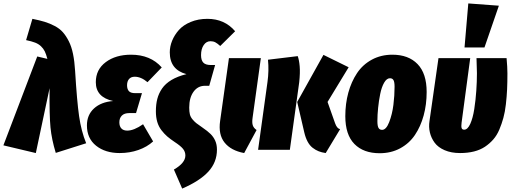

<svg xmlns="http://www.w3.org/2000/svg" viewBox="-54 -873 2983 1119"><path d="M134.8 -763.2Q176.8 -754.9 206.3 -745.8Q235.8 -736.8 264.6 -721.7Q293.5 -706.5 312.3 -685.3Q331.1 -664.1 346.9 -632.8Q362.8 -601.6 371.6 -558.6Q380.4 -515.6 383.8 -459Q394.5 -282.7 407 -195.8Q419.4 -108.9 448.2 -38.1L271 18.1Q247.1 -60.1 240.2 -130.4Q233.4 -200.7 234.9 -358.9L154.8 19L-34.2 -25.9L163.1 -543.9L222.2 -529.8Q214.8 -557.6 206.8 -574Q198.7 -590.3 184.8 -603.5Q170.9 -616.7 150.9 -624.5Q130.9 -632.3 98.1 -639.2Z M643.6 19Q559.6 19 506.1 -23.7Q452.6 -66.4 452.6 -142.1Q452.6 -203.1 493.9 -241Q535.2 -278.8 605.5 -284.2Q504.4 -306.2 504.4 -394Q504.4 -467.8 562.5 -511Q620.6 -554.2 709.5 -554.2Q823.2 -554.2 888.7 -480L805.7 -394Q768.1 -425.8 731.4 -425.8Q709.5 -425.8 698 -412.4Q686.5 -398.9 686.5 -376Q686.5 -354 697 -342Q707.5 -330.1 734.4 -330.1H773.4L738.8 -213.9H699.7Q670.4 -213.9 656 -199.2Q641.6 -184.6 641.6 -160.2Q641.6 -137.2 653.3 -124.5Q665 -111.8 687.5 -111.8Q726.6 -111.8 779.8 -148.9L838.4 -48.8Q803.2 -16.6 752.4 1.2Q701.7 19 643.6 19Z M1007.8 226.1 959.5 115.2Q1026.4 76.7 1026.4 33.2Q1026.4 11.7 1012.5 -5.6Q998.5 -22.9 964.8 -44.9Q938.5 -62.5 920.9 -77.6Q903.3 -92.8 887 -114Q870.6 -135.3 862.5 -162.6Q854.5 -189.9 854.5 -224.1Q854.5 -264.6 862.8 -296.6Q871.1 -328.6 890.6 -357.2Q910.2 -385.7 945.6 -407Q981 -428.2 1032.7 -440.9Q935.5 -466.8 935.5 -567.9Q935.5 -602.1 949.2 -635.7Q962.9 -669.4 988.5 -698.2Q1014.2 -727.1 1057.6 -745.1Q1101.1 -763.2 1154.8 -763.2Q1254.9 -763.2 1316.4 -690.9L1229.5 -605Q1212.9 -620.1 1200.7 -626.5Q1188.5 -632.8 1172.9 -632.8Q1148.4 -632.8 1133.1 -610.1Q1117.7 -587.4 1117.7 -551.8Q1117.7 -522 1130.9 -508.1Q1144 -494.1 1174.8 -494.1H1199.7L1165.5 -373H1140.6Q1099.1 -373 1074 -338.4Q1048.8 -303.7 1048.8 -246.1Q1048.8 -222.7 1052.5 -207Q1056.2 -191.4 1067.6 -177.7Q1079.1 -164.1 1089.8 -155.5Q1100.6 -147 1125.5 -129.9Q1156.2 -108.9 1173.3 -92Q1190.4 -75.2 1200.4 -52.7Q1210.4 -30.3 1210.4 -1Q1210.4 72.8 1160.2 127.4Q1109.9 182.1 1007.8 226.1Z M1466.3 -534.2 1418 -186Q1414.1 -158.7 1419.2 -142.8Q1424.3 -127 1441.4 -115.2L1369.1 19Q1292.5 4.9 1254.9 -42Q1217.3 -88.9 1229 -168.9L1280.3 -534.2Z M1844.2 19Q1820.8 15.6 1803 8.5Q1785.2 1.5 1768.1 -11.7Q1751 -24.9 1738.8 -47.6Q1726.6 -70.3 1719.2 -102.1L1678.2 -278.8L1831.1 -553.2L1978 -481L1855 -278.8L1898.9 -154.8Q1909.7 -124 1928.2 -120.1ZM1450.2 0 1504.9 -395Q1514.2 -461.9 1507.8 -524.9L1681.2 -545.9Q1689.5 -522.9 1692.6 -486.6Q1695.8 -450.2 1689.9 -394L1635.3 0Z M2158.7 20Q2064.5 20 2011.5 -33.9Q1958.5 -87.9 1958.5 -195.8Q1958.5 -269 1976.1 -333Q1993.7 -397 2026.9 -446.8Q2060.1 -496.6 2113.3 -525.4Q2166.5 -554.2 2232.9 -554.2Q2326.7 -554.2 2379.6 -499.5Q2432.6 -444.8 2432.6 -336.9Q2432.6 -263.7 2415 -199.7Q2397.5 -135.7 2364.3 -86.4Q2331.1 -37.1 2278.1 -8.5Q2225.1 20 2158.7 20ZM2172.9 -116.2Q2196.8 -116.2 2214.4 -161.6Q2231.9 -207 2238.8 -261.7Q2245.6 -316.4 2245.6 -367.2Q2245.6 -395 2239.3 -406Q2232.9 -417 2218.8 -417Q2199.7 -417 2184.8 -391.1Q2169.9 -365.2 2161.9 -325.2Q2153.8 -285.2 2149.7 -244.4Q2145.5 -203.6 2145.5 -167Q2145.5 -138.7 2152.1 -127.4Q2158.7 -116.2 2172.9 -116.2Z M2675.3 -853 2853.5 -839.8 2769.5 -596.2H2653.3ZM2898.4 -534.2Q2903.3 -480.5 2903.3 -445.8Q2903.3 -394 2901.4 -351.8Q2899.4 -309.6 2894.3 -264.9Q2889.2 -220.2 2879.6 -185.5Q2870.1 -150.9 2856 -117.4Q2841.8 -84 2820.8 -60.1Q2799.8 -36.1 2772.5 -17.8Q2745.1 0.5 2708.5 9.8Q2671.9 19 2627.4 19Q2575.7 19 2537.4 2.4Q2499 -14.2 2479 -41.5Q2459 -68.8 2451.4 -101.1Q2443.8 -133.3 2449.2 -168L2501.5 -534.2H2686.5L2636.2 -158.2Q2633.3 -135.7 2636.5 -126.5Q2639.6 -117.2 2651.4 -117.2Q2671.4 -117.2 2686.8 -151.1Q2702.1 -185.1 2710.2 -238Q2718.3 -291 2721.9 -344Q2725.6 -397 2725.6 -446.8Q2725.6 -464.8 2723.1 -534.2Z"/></svg>

Font: Fira Sans Compressed Heavy
Style: Italic
Weight: 900
Width: 3
Italic angle: -8°
Designer: Carrois Corporate & Edenspiekermann AG
Foundry: Carrois Corporate GbR & Edenspiekermann AG
Version: Version 4.203;PS 004.203;hotconv 1.0.88;makeotf.lib2.5.64775